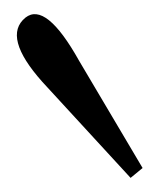

<svg xmlns="http://www.w3.org/2000/svg" viewBox="-20 -728 222 272"><path d="M182 -490 165 -476 40 -612Q-17 -676 16 -703Q45 -726 92 -642Z"/></svg>

Font: GFS BodoniClassic
Style: Regular
Weight: 400
Designer: George D. Matthiopoulos
Foundry: George D. Matthiopoulos
Version: Macromedia Fontographer 4.1.5 140901